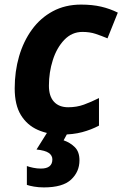

<svg xmlns="http://www.w3.org/2000/svg" viewBox="-20 -576 533 836"><path d="M247 10Q191 10 144.5 -10.5Q98 -31 71 -75Q44 -119 44 -191Q44 -265 63 -330.5Q82 -396 119 -447Q156 -498 210 -527Q264 -556 333 -556Q382 -556 420.5 -547Q459 -538 493 -521L448 -409Q422 -420 396.5 -428.5Q371 -437 339 -437Q293 -437 260 -402.5Q227 -368 210 -314.5Q193 -261 193 -203Q193 -157 215 -133Q237 -109 277 -109Q314 -109 345.5 -120.5Q377 -132 411 -149V-29Q377 -11 337.5 -0.5Q298 10 247 10ZM171 240Q148 240 128 236.5Q108 233 97 229V147Q108 151 124.5 154.5Q141 158 158 158Q208 158 208 118Q208 101 192.5 90Q177 79 139 75L186 0H276L257 35Q286 45 306 65Q326 85 326 122Q326 172 289.5 206Q253 240 171 240Z"/></svg>

Font: Noto IKEA Latin
Style: Bold Italic
Weight: 700
Italic angle: -12°
Designer: Monotype Design Team
Foundry: Monotype Imaging Inc.
Version: Version 1.0